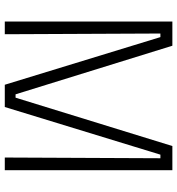

<svg xmlns="http://www.w3.org/2000/svg" viewBox="11 -751 740 802"><g transform="rotate(90 381.0 -350.0)"><path d="M70 0V-700H171L374 -45H388L590 -700H691V0H638L641 -650H626L427 0H334L135 -650H120L123 0Z"/></g></svg>

Font: Phudu Light
Style: Regular
Weight: 300
Version: Version 1.005;gftools[0.9.23]